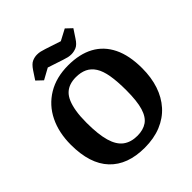

<svg xmlns="http://www.w3.org/2000/svg" viewBox="-230 -998 1167 1167"><g transform="rotate(-45 353.5 -414.0)"><path d="M341 18Q194 18 115 -65.5Q36 -149 36 -313Q36 -417 75 -496.5Q114 -576 188.5 -621Q263 -666 366 -666Q464 -666 532 -629Q600 -592 636 -518.5Q672 -445 672 -335Q672 -256 650.5 -191.5Q629 -127 587 -80Q545 -33 483 -7.5Q421 18 341 18ZM361 -65Q411 -65 444 -87.5Q477 -110 493 -163Q509 -216 509 -309Q509 -385 500 -437.5Q491 -490 471 -521.5Q451 -553 420.5 -567.5Q390 -582 348 -582Q319 -582 295 -574Q271 -566 253 -549Q235 -532 223 -503.5Q211 -475 204.5 -435Q198 -395 198 -340Q198 -240 215.5 -179.5Q233 -119 269.5 -92Q306 -65 361 -65ZM428 -699Q413 -699 400 -702Q387 -705 369 -711L269 -744L198 -705L159 -742L194 -795Q216 -828 236.5 -837Q257 -846 278 -846Q293 -846 306.5 -843Q320 -840 338 -834L438 -801L510 -839L548 -803L513 -750Q492 -717 470.5 -708Q449 -699 428 -699Z"/></g></svg>

Font: Faustina Light
Style: Bold
Weight: 700
Version: Version 1.200